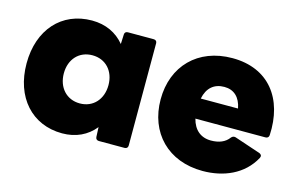

<svg xmlns="http://www.w3.org/2000/svg" viewBox="-74 -719 1404 906"><g transform="rotate(15 627.5 -265.5)"><path d="M278 10C345 10 399 -16 437 -63L439 -16C439 -6 446 0 455 0H581C591 0 597 -6 597 -16V-516C597 -525 591 -531 581 -531H455C446 -531 439 -526 439 -516L437 -469C399 -515 345 -541 278 -541C130 -541 31 -431 31 -266C31 -101 130 10 278 10ZM322 -148C257 -148 213 -197 213 -266C213 -335 257 -383 322 -383C387 -383 431 -335 431 -266C431 -197 387 -148 322 -148Z M964 10C1065 10 1161 -29 1210 -120C1215 -130 1211 -137 1202 -141L1074 -184C1066 -186 1059 -184 1053 -177C1034 -151 1004 -139 965 -139C915 -139 881 -168 868 -220H1210C1220 -220 1226 -225 1227 -235C1237 -416 1141 -541 964 -541C795 -541 686 -428 686 -266C686 -103 795 10 964 10ZM962 -400C1009 -400 1040 -371 1050 -318H868C879 -372 912 -400 962 -400Z"/></g></svg>

Font: LINE Seed Sans TH ExtraBold
Style: Regular
Weight: 800
Designer: Dalton Maag Ltd | Thai characters by Cadson Demak Co.,Ltd.
Foundry: Dalton Maag Ltd
Version: Version 1.003